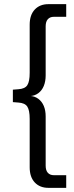

<svg xmlns="http://www.w3.org/2000/svg" viewBox="-20 -725 355 925"><path d="M213 180Q172 180 147.5 154Q123 128 123 81V-152Q123 -194 111.5 -211.5Q100 -229 68 -231L42 -233V-293L68 -295Q100 -297 111.5 -314.5Q123 -332 123 -374V-606Q123 -653 147.5 -679Q172 -705 213 -705H299V-644H239Q221 -644 210.5 -632.5Q200 -621 200 -598V-362Q200 -333 191 -311Q182 -289 164.5 -276Q147 -263 123 -262V-263Q147 -262 164.5 -249Q182 -236 191 -214.5Q200 -193 200 -164V73Q200 96 210.5 107.5Q221 119 239 119H299V180Z"/></svg>

Font: Nunito Sans 10pt Condensed
Style: Regular
Weight: 400
Width: 3
Designer: Vernon Adams
Foundry: Vernon Adams
Version: Version 3.101;gftools[0.9.27]